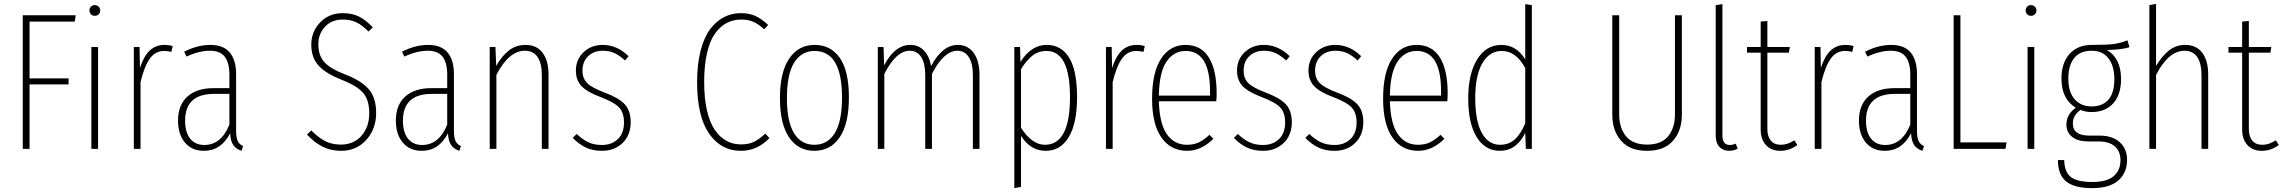

<svg xmlns="http://www.w3.org/2000/svg" viewBox="-20 -760 11651 980"><path d="M96.2 0V-682.1H366.2L361.8 -649.9H130.9V-359.9H330.1V-329.1H130.9V0Z M463.4 -733.9Q475.6 -733.9 483.6 -725.8Q491.7 -717.8 491.7 -707Q491.7 -695.3 483.9 -687.3Q476.1 -679.2 463.4 -679.2Q451.7 -679.2 444.1 -687.3Q436.5 -695.3 436.5 -707Q436.5 -717.8 444.1 -725.8Q451.7 -733.9 463.4 -733.9ZM480.5 -520V0H446.3V-520Z M820.3 -530.8Q841.8 -530.8 861.3 -524.9L854.5 -495.1Q835.9 -500 818.4 -500Q772.9 -500 744.9 -460.9Q716.8 -421.9 697.3 -340.8V0H663.1V-520H692.4L694.3 -413.1Q713.4 -472.7 743.9 -501.7Q774.4 -530.8 820.3 -530.8Z M1185.1 -91.8Q1185.1 -57.6 1193.4 -40.3Q1201.7 -22.9 1220.7 -14.2L1212.9 9.8Q1184.1 0.5 1170.2 -20.5Q1156.2 -41.5 1154.8 -80.1Q1108.9 9.8 1021 9.8Q959.5 9.8 924.1 -32.2Q888.7 -74.2 888.7 -144Q888.7 -224.1 936.5 -267.1Q984.4 -310.1 1069.8 -310.1H1150.9V-377.9Q1150.9 -439.5 1127.4 -470.2Q1104 -501 1051.8 -501Q996.1 -501 932.1 -471.2L919.9 -496.1Q987.8 -530.8 1053.7 -530.8Q1120.1 -530.8 1152.6 -492.2Q1185.1 -453.6 1185.1 -380.9ZM1022.9 -20Q1108.9 -20 1150.9 -124V-280.8H1072.8Q924.8 -280.8 924.8 -144Q924.8 -84 950.9 -52Q977.1 -20 1022.9 -20Z M1729 -692.9Q1778.3 -692.9 1813.5 -674.8Q1848.6 -656.7 1882.8 -620.1L1860.8 -599.1Q1828.6 -631.8 1798.8 -646Q1769 -660.2 1729 -660.2Q1673.3 -660.2 1639.2 -624Q1605 -587.9 1605 -533.2Q1605 -477.1 1635 -443.4Q1665 -409.7 1739.7 -380.9Q1824.2 -348.6 1862.1 -304.9Q1899.9 -261.2 1899.9 -184.1Q1899.9 -101.1 1849.4 -45.7Q1798.8 9.8 1720.7 9.8Q1667.5 9.8 1625.7 -11.7Q1584 -33.2 1546.9 -73.2L1568.8 -94.2Q1603.5 -59.1 1638.4 -40.5Q1673.3 -22 1719.7 -22Q1785.2 -22 1825 -66.9Q1864.7 -111.8 1864.7 -182.1Q1864.7 -248.5 1834.5 -284.7Q1804.2 -320.8 1725.6 -352.1Q1640.1 -385.7 1604.5 -426.8Q1568.8 -467.8 1568.8 -532.2Q1568.8 -598.1 1614 -645.5Q1659.2 -692.9 1729 -692.9Z M2296.9 -91.8Q2296.9 -57.6 2305.2 -40.3Q2313.5 -22.9 2332.5 -14.2L2324.7 9.8Q2295.9 0.5 2282 -20.5Q2268.1 -41.5 2266.6 -80.1Q2220.7 9.8 2132.8 9.8Q2071.3 9.8 2035.9 -32.2Q2000.5 -74.2 2000.5 -144Q2000.5 -224.1 2048.3 -267.1Q2096.2 -310.1 2181.6 -310.1H2262.7V-377.9Q2262.7 -439.5 2239.3 -470.2Q2215.8 -501 2163.6 -501Q2107.9 -501 2043.9 -471.2L2031.7 -496.1Q2099.6 -530.8 2165.5 -530.8Q2231.9 -530.8 2264.4 -492.2Q2296.9 -453.6 2296.9 -380.9ZM2134.8 -20Q2220.7 -20 2262.7 -124V-280.8H2184.6Q2036.6 -280.8 2036.6 -144Q2036.6 -84 2062.7 -52Q2088.9 -20 2134.8 -20Z M2662.6 -530.8Q2719.2 -530.8 2749.5 -490.5Q2779.8 -450.2 2779.8 -379.9V0H2745.6V-376Q2745.6 -437.5 2723.6 -469.2Q2701.7 -501 2658.7 -501Q2577.6 -501 2513.7 -377.9V0H2479.5V-520H2508.8L2512.7 -423.8Q2542 -475.1 2578.1 -502.9Q2614.3 -530.8 2662.6 -530.8Z M3056.2 -530.8Q3129.4 -530.8 3188.5 -473.1L3170.4 -451.2Q3141.6 -477.5 3115.7 -489.3Q3089.8 -501 3057.1 -501Q3011.2 -501 2982.2 -473.4Q2953.1 -445.8 2953.1 -398.9Q2953.1 -359.4 2977.5 -335.4Q3002 -311.5 3064.5 -288.1Q3138.2 -260.7 3168.7 -227.8Q3199.2 -194.8 3199.2 -136.2Q3199.2 -70.8 3158 -30.5Q3116.7 9.8 3052.2 9.8Q3004.9 9.8 2969.5 -7.3Q2934.1 -24.4 2903.3 -56.2L2923.3 -76.2Q2953.6 -47.9 2982.9 -33.9Q3012.2 -20 3052.2 -20Q3102.1 -20 3133.5 -50Q3165 -80.1 3165 -134.8Q3165 -184.1 3140.4 -210.9Q3115.7 -237.8 3046.4 -264.2Q2977.1 -290 2948.2 -320.3Q2919.4 -350.6 2919.4 -399.9Q2919.4 -456.5 2958.7 -493.7Q2998 -530.8 3056.2 -530.8Z M3762.2 -692.9Q3805.7 -692.9 3837.4 -677.7Q3869.1 -662.6 3900.9 -632.8L3880.9 -610.8Q3850.6 -637.2 3825 -648.7Q3799.3 -660.2 3764.2 -660.2Q3723.1 -660.2 3689.9 -643.1Q3656.7 -626 3630.1 -589.4Q3603.5 -552.7 3588.9 -489.7Q3574.2 -426.8 3574.2 -340.8Q3574.2 -258.3 3588.6 -196Q3603 -133.8 3628.7 -96.7Q3654.3 -59.6 3687.7 -41.3Q3721.2 -22.9 3762.2 -22.9Q3802.7 -22.9 3829.6 -36.6Q3856.4 -50.3 3886.2 -78.1L3907.2 -55.2Q3845.7 9.8 3761.2 9.8Q3660.2 9.8 3599.1 -78.4Q3538.1 -166.5 3538.1 -340.8Q3538.1 -431.2 3555.7 -500Q3573.2 -568.8 3604.2 -610.4Q3635.3 -651.9 3675 -672.4Q3714.8 -692.9 3762.2 -692.9Z M4137.7 -530.8Q4221.2 -530.8 4267.1 -463.6Q4313 -396.5 4313 -262.2Q4313 -128.9 4266.1 -59.6Q4219.2 9.8 4136.7 9.8Q4053.7 9.8 4007.3 -59.3Q3960.9 -128.4 3960.9 -258.8Q3960.9 -391.6 4008.3 -461.2Q4055.7 -530.8 4137.7 -530.8ZM4137.7 -500Q4070.8 -500 4033.7 -440.7Q3996.6 -381.3 3996.6 -258.8Q3996.6 -139.2 4033 -80.1Q4069.3 -21 4136.7 -21Q4204.1 -21 4241 -80.6Q4277.8 -140.1 4277.8 -262.2Q4277.8 -500 4137.7 -500Z M4868.7 -530.8Q4920.4 -530.8 4950 -489.5Q4979.5 -448.2 4979.5 -379.9V0H4945.8V-376Q4945.8 -435.5 4925 -468.3Q4904.3 -501 4866.7 -501Q4797.4 -501 4736.8 -382.8V0H4702.6V-376Q4702.6 -436 4682.1 -468.5Q4661.6 -501 4623.5 -501Q4554.2 -501 4493.7 -382.8V0H4460.4V-520H4489.7L4492.7 -426.8Q4547.4 -530.8 4626.5 -530.8Q4668.5 -530.8 4696 -502Q4723.6 -473.1 4732.4 -422.9Q4790 -530.8 4868.7 -530.8Z M5322.3 -530.8Q5397.5 -530.8 5437.5 -464.8Q5477.5 -398.9 5477.5 -264.2Q5477.5 -130.9 5435.3 -60.5Q5393.1 9.8 5317.4 9.8Q5239.7 9.8 5191.4 -66.9V193.8L5157.2 200.2V-520H5186.5L5188.5 -443.8Q5243.7 -530.8 5322.3 -530.8ZM5313.5 -21Q5441.4 -21 5441.4 -264.2Q5441.4 -500 5321.3 -500Q5280.3 -500 5250 -476.3Q5219.7 -452.6 5191.4 -407.2V-107.9Q5247.1 -21 5313.5 -21Z M5782.2 -530.8Q5803.7 -530.8 5823.2 -524.9L5816.4 -495.1Q5797.9 -500 5780.3 -500Q5734.9 -500 5706.8 -460.9Q5678.7 -421.9 5659.2 -340.8V0H5625V-520H5654.3L5656.2 -413.1Q5675.3 -472.7 5705.8 -501.7Q5736.3 -530.8 5782.2 -530.8Z M6189.9 -283.2Q6189.9 -260.7 6188 -243.2H5895Q5898.4 -127 5936.5 -74Q5974.6 -21 6038.1 -21Q6073.2 -21 6098.9 -33.2Q6124.5 -45.4 6153.3 -71.8L6173.3 -51.8Q6111.8 9.8 6039.1 9.8Q5956.1 9.8 5908.2 -57.9Q5860.4 -125.5 5860.4 -255.9Q5860.4 -390.1 5906.2 -460.4Q5952.1 -530.8 6031.2 -530.8Q6109.4 -530.8 6149.7 -467.3Q6189.9 -403.8 6189.9 -283.2ZM6156.2 -272V-294.9Q6156.2 -500 6031.2 -500Q5971.2 -500 5934.1 -445.6Q5897 -391.1 5895 -272Z M6430.7 -530.8Q6503.9 -530.8 6563 -473.1L6544.9 -451.2Q6516.1 -477.5 6490.2 -489.3Q6464.4 -501 6431.6 -501Q6385.7 -501 6356.7 -473.4Q6327.6 -445.8 6327.6 -398.9Q6327.6 -359.4 6352.1 -335.4Q6376.5 -311.5 6439 -288.1Q6512.7 -260.7 6543.2 -227.8Q6573.7 -194.8 6573.7 -136.2Q6573.7 -70.8 6532.5 -30.5Q6491.2 9.8 6426.8 9.8Q6379.4 9.8 6344 -7.3Q6308.6 -24.4 6277.8 -56.2L6297.9 -76.2Q6328.1 -47.9 6357.4 -33.9Q6386.7 -20 6426.8 -20Q6476.6 -20 6508.1 -50Q6539.6 -80.1 6539.6 -134.8Q6539.6 -184.1 6514.9 -210.9Q6490.2 -237.8 6420.9 -264.2Q6351.6 -290 6322.8 -320.3Q6293.9 -350.6 6293.9 -399.9Q6293.9 -456.5 6333.3 -493.7Q6372.6 -530.8 6430.7 -530.8Z M6795.4 -530.8Q6868.7 -530.8 6927.7 -473.1L6909.7 -451.2Q6880.9 -477.5 6855 -489.3Q6829.1 -501 6796.4 -501Q6750.5 -501 6721.4 -473.4Q6692.4 -445.8 6692.4 -398.9Q6692.4 -359.4 6716.8 -335.4Q6741.2 -311.5 6803.7 -288.1Q6877.4 -260.7 6908 -227.8Q6938.5 -194.8 6938.5 -136.2Q6938.5 -70.8 6897.2 -30.5Q6856 9.8 6791.5 9.8Q6744.1 9.8 6708.7 -7.3Q6673.3 -24.4 6642.6 -56.2L6662.6 -76.2Q6692.9 -47.9 6722.2 -33.9Q6751.5 -20 6791.5 -20Q6841.3 -20 6872.8 -50Q6904.3 -80.1 6904.3 -134.8Q6904.3 -184.1 6879.6 -210.9Q6855 -237.8 6785.6 -264.2Q6716.3 -290 6687.5 -320.3Q6658.7 -350.6 6658.7 -399.9Q6658.7 -456.5 6698 -493.7Q6737.3 -530.8 6795.4 -530.8Z M7369.1 -283.2Q7369.1 -260.7 7367.2 -243.2H7074.2Q7077.6 -127 7115.7 -74Q7153.8 -21 7217.3 -21Q7252.4 -21 7278.1 -33.2Q7303.7 -45.4 7332.5 -71.8L7352.5 -51.8Q7291 9.8 7218.3 9.8Q7135.3 9.8 7087.4 -57.9Q7039.6 -125.5 7039.6 -255.9Q7039.6 -390.1 7085.4 -460.4Q7131.3 -530.8 7210.4 -530.8Q7288.6 -530.8 7328.9 -467.3Q7369.1 -403.8 7369.1 -283.2ZM7335.4 -272V-294.9Q7335.4 -500 7210.4 -500Q7150.4 -500 7113.3 -445.6Q7076.2 -391.1 7074.2 -272Z M7765.1 -738.8 7798.8 -733.9V0H7768.1L7765.1 -81.1Q7719.7 9.8 7635.7 9.8Q7560.5 9.8 7517.3 -60.1Q7474.1 -129.9 7474.1 -257.8Q7474.1 -383.3 7519.8 -457Q7565.4 -530.8 7643.1 -530.8Q7719.7 -530.8 7765.1 -457ZM7636.7 -21Q7681.2 -21 7711.9 -48.6Q7742.7 -76.2 7765.1 -130.9V-412.1Q7718.3 -500 7645 -500Q7583 -500 7546.4 -437.7Q7509.8 -375.5 7509.8 -257.8Q7510.3 -141.1 7543.7 -81.1Q7577.1 -21 7636.7 -21Z M8564.5 -682.1V-173.8Q8564.5 -93.3 8519.5 -41.7Q8474.6 9.8 8386.7 9.8Q8299.3 9.8 8254.4 -41.7Q8209.5 -93.3 8209.5 -173.8V-682.1H8244.6V-176.8Q8244.6 -106.4 8279.8 -64.2Q8314.9 -22 8386.7 -22Q8459.5 -22 8494.4 -64.5Q8529.3 -106.9 8529.3 -176.8V-682.1Z M8806.2 9.8Q8774.9 9.8 8756.1 -10.3Q8737.3 -30.3 8737.3 -66.9V-733.9L8771.5 -738.8V-67.9Q8771.5 -20 8809.6 -20Q8824.2 -20 8839.4 -26.9L8849.6 -1Q8829.1 9.8 8806.2 9.8Z M9138.7 -43.9 9153.8 -20Q9114.3 9.8 9066.9 9.8Q9021 9.8 8993.9 -19.5Q8966.8 -48.8 8966.8 -99.1V-491.2H8897V-520H8966.8V-649.9L9001 -652.8V-520H9115.7L9110.8 -491.2H9001V-101.1Q9001 -63.5 9018.6 -42.2Q9036.1 -21 9069.8 -21Q9104 -21 9138.7 -43.9Z M9399.9 -530.8Q9421.4 -530.8 9440.9 -524.9L9434.1 -495.1Q9415.5 -500 9397.9 -500Q9352.5 -500 9324.5 -460.9Q9296.4 -421.9 9276.9 -340.8V0H9242.7V-520H9272L9273.9 -413.1Q9293 -472.7 9323.5 -501.7Q9354 -530.8 9399.9 -530.8Z M9764.6 -91.8Q9764.6 -57.6 9772.9 -40.3Q9781.2 -22.9 9800.3 -14.2L9792.5 9.8Q9763.7 0.5 9749.8 -20.5Q9735.8 -41.5 9734.4 -80.1Q9688.5 9.8 9600.6 9.8Q9539.1 9.8 9503.7 -32.2Q9468.3 -74.2 9468.3 -144Q9468.3 -224.1 9516.1 -267.1Q9564 -310.1 9649.4 -310.1H9730.5V-377.9Q9730.5 -439.5 9707 -470.2Q9683.6 -501 9631.3 -501Q9575.7 -501 9511.7 -471.2L9499.5 -496.1Q9567.4 -530.8 9633.3 -530.8Q9699.7 -530.8 9732.2 -492.2Q9764.6 -453.6 9764.6 -380.9ZM9602.5 -20Q9688.5 -20 9730.5 -124V-280.8H9652.3Q9504.4 -280.8 9504.4 -144Q9504.4 -84 9530.5 -52Q9556.6 -20 9602.5 -20Z M9986.3 -682.1V-33.2H10221.7L10216.3 0H9951.7V-682.1Z M10346.2 -733.9Q10358.4 -733.9 10366.5 -725.8Q10374.5 -717.8 10374.5 -707Q10374.5 -695.3 10366.7 -687.3Q10358.9 -679.2 10346.2 -679.2Q10334.5 -679.2 10326.9 -687.3Q10319.3 -695.3 10319.3 -707Q10319.3 -717.8 10326.9 -725.8Q10334.5 -733.9 10346.2 -733.9ZM10363.3 -520V0H10329.1V-520Z M10838.9 -554.2 10849.1 -519Q10811.5 -506.3 10733.9 -504.9Q10806.2 -462.9 10806.2 -356Q10806.2 -276.9 10766.1 -232.4Q10726.1 -188 10655.3 -188Q10625.5 -188 10599.1 -199.2Q10560.1 -171.4 10560.1 -129.9Q10560.1 -67.9 10644 -67.9H10695.3Q10762.7 -67.9 10799.8 -33.9Q10836.9 0 10836.9 56.2Q10836.9 122.1 10792.2 161.1Q10747.6 200.2 10659.2 200.2Q10567.4 200.2 10525.6 165.8Q10483.9 131.3 10483.9 57.1H10516.1Q10517.1 116.7 10549.1 142.8Q10581.1 168.9 10659.2 168.9Q10733.4 168.9 10768.3 139.2Q10803.2 109.4 10803.2 58.1Q10803.2 12.2 10774.4 -12.9Q10745.6 -38.1 10690.9 -38.1H10642.1Q10584.5 -38.1 10555.9 -61.8Q10527.3 -85.4 10527.3 -124Q10527.3 -176.3 10575.2 -210Q10502 -254.9 10502 -358.9Q10502 -439 10543.5 -484.9Q10585 -530.8 10657.2 -530.8Q10738.3 -530.8 10772.2 -535.9Q10806.2 -541 10838.9 -554.2ZM10656.2 -501Q10596.7 -501 10566.9 -463.6Q10537.1 -426.3 10537.1 -358.9Q10537.1 -290 10569.6 -253.4Q10602.1 -216.8 10655.3 -216.8Q10711.9 -216.8 10741.9 -251.5Q10772 -286.1 10772 -356Q10772 -422.4 10742.4 -461.7Q10712.9 -501 10656.2 -501Z M11133.8 -530.8Q11190.4 -530.8 11220.7 -490.5Q11251 -450.2 11251 -379.9V0H11216.8V-376Q11216.8 -437.5 11194.8 -469.2Q11172.9 -501 11129.9 -501Q11048.8 -501 10984.9 -377.9V0H10950.7V-733.9L10984.9 -740.2V-423.8Q11015.1 -474.1 11050.8 -502.4Q11086.4 -530.8 11133.8 -530.8Z M11596.2 -43.9 11611.3 -20Q11571.8 9.8 11524.4 9.8Q11478.5 9.8 11451.4 -19.5Q11424.3 -48.8 11424.3 -99.1V-491.2H11354.5V-520H11424.3V-649.9L11458.5 -652.8V-520H11573.2L11568.4 -491.2H11458.5V-101.1Q11458.5 -63.5 11476.1 -42.2Q11493.7 -21 11527.3 -21Q11561.5 -21 11596.2 -43.9Z"/></svg>

Font: Fira Sans Compressed UltraLight
Style: Regular
Weight: 200
Width: 1
Designer: Carrois Corporate & Edenspiekermann AG
Foundry: Carrois Corporate GbR & Edenspiekermann AG
Version: Version 4.203;PS 004.203;hotconv 1.0.88;makeotf.lib2.5.64775